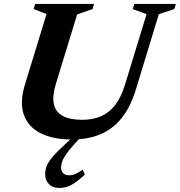

<svg xmlns="http://www.w3.org/2000/svg" viewBox="-20 -696 914 976"><path d="M264 -269.5Q245 -207 254 -166.5Q263 -126 299.2 -106.5Q335.5 -87 398 -87Q451.5 -87 493 -104.8Q534.5 -122.5 565.2 -162Q596 -201.5 616 -267.5L725 -624L655 -650L663 -676H874L866 -650L787.5 -624L670.5 -240.5Q644 -153.5 599.5 -97.2Q555 -41 491.8 -14Q428.5 13 345 13Q248 13 185 -19.5Q122 -52 100.8 -114Q79.5 -176 106 -263.5L216.5 -624.5L151 -650L159 -676H458L450.5 -650L372 -622.5ZM290.5 155.5Q290.5 173.5 301 184.2Q311.5 195 331.5 195Q347 195 361.8 189Q376.5 183 400.5 166.5L411.5 191.5Q369.5 230 341.5 244.8Q313.5 259.5 281.5 259.5Q247 259.5 228.2 239.2Q209.5 219 209.5 189Q209.5 172 215.2 153.5Q221 135 240.8 109.5Q260.5 84 301 47L377 -25.5H414L360 34.5Q331.5 65.5 316.5 87.5Q301.5 109.5 296 125.5Q290.5 141.5 290.5 155.5Z"/></svg>

Font: Newsreader 16pt 16pt
Style: Bold Italic
Weight: 700
Italic angle: -17°
Version: Version 1.003